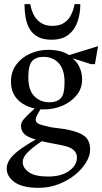

<svg xmlns="http://www.w3.org/2000/svg" viewBox="-20 -702 494 928"><path d="M166.7 205.9Q88.6 205.9 50.5 178.4Q12.4 150.8 12.4 113Q12.4 91.7 25.2 71.1Q38 50.5 68.5 26.6Q99.1 2.7 153.3 -27.7Q111.1 -39.4 96.3 -55.5Q81.5 -71.6 81.5 -94.5Q81.5 -110 95.3 -126.4Q109.1 -142.8 147.5 -177.6Q117.3 -184.1 90.9 -200.1Q64.4 -216.1 48.7 -242.8Q33 -269.4 33 -307.1Q33 -356 59.4 -390.7Q85.8 -425.3 126.8 -443.2Q167.8 -461.1 211.5 -461.1Q244.3 -461.1 269.8 -454.7Q295.3 -448.4 314.1 -435.7L453.9 -478.9L438.8 -392H419.7L330.7 -420.6Q353 -402.6 365 -375.4Q376.9 -348.3 376.9 -317.7Q376.9 -274.3 350.2 -241.6Q323.5 -209 281.6 -191Q239.6 -173.1 191.5 -173.1Q187.7 -173.1 183.6 -173.3Q179.5 -173.4 175.3 -173.6Q164.6 -155.8 158.5 -143.7Q152.4 -131.6 152.4 -124Q152.4 -109.5 168.7 -102.6Q185 -95.8 227.8 -86.7L294.5 -77.8Q343 -68.7 369.1 -56Q395.1 -43.3 405.4 -24.7Q415.6 -6.1 415.6 21Q415.6 51.2 395.8 83.6Q376 116 341.7 143.7Q307.3 171.4 262.2 188.6Q217.2 205.9 166.7 205.9ZM212.7 151.3Q256.2 151.3 287.1 138.7Q318.1 126 335 104.9Q352 83.9 352 60Q352 42 340.7 28.4Q329.5 14.8 304.8 6.5Q289.4 2 263.9 -3Q238.4 -8.1 214.9 -12.3Q206.2 -14.2 197.9 -16Q189.6 -17.8 181.5 -19.2Q142.7 6.6 116.3 31.6Q89.9 56.7 89.9 82.1Q89.9 109.2 119.4 130.3Q148.9 151.3 212.7 151.3ZM219.6 -207.6Q253.6 -207.6 272.8 -226.1Q292 -244.6 292 -304Q292 -366.2 263.9 -396.8Q235.8 -427.3 189.6 -427.3Q154.8 -427.3 135.8 -407.3Q116.9 -387.3 116.9 -328.3Q116.9 -266.7 145.7 -237.2Q174.5 -207.6 219.6 -207.6ZM228.7 -510.1Q189.5 -510.1 163.9 -523.5Q138.3 -537 123.9 -561.2Q109.4 -585.3 103.9 -616.5Q98.4 -647.6 98.4 -682H126.3Q131 -654.6 142.9 -630.6Q154.8 -606.7 177.2 -591.8Q199.6 -576.9 233.8 -576.9Q268.1 -576.9 289.9 -591.6Q311.8 -606.3 323.7 -630.6Q335.6 -654.9 340.4 -682H368.2Q368.2 -634.8 354.3 -595.9Q340.4 -556.9 310.1 -533.5Q279.7 -510.1 228.7 -510.1Z"/></svg>

Font: Ancizar Serif Light
Style: Regular
Weight: 300
Designer: Cesar Puertas, Viviana Monsalve, Julian Moncada, Julian Prieto, Jose Castro, Felipe Aragon, Mariel Hernandez, Sara Alarc
Version: Version 8.100